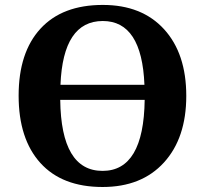

<svg xmlns="http://www.w3.org/2000/svg" viewBox="-20 -745 827 775"><path d="M394 9.8Q230.5 9.8 142.8 -87.4Q55.2 -184.6 55.2 -358.9Q55.2 -533.2 143.3 -629.2Q231.4 -725.1 395 -725.1Q552.7 -725.1 642.3 -627Q731.9 -528.8 731.9 -357.9Q731.9 -188 641.8 -89.1Q551.8 9.8 394 9.8ZM224.1 -402.8H563Q552.7 -660.2 395 -660.2Q234.4 -660.2 224.1 -402.8ZM564 -341.8H223.1Q226.6 -55.2 394 -55.2Q560.1 -55.2 564 -341.8Z"/></svg>

Font: Droids
Style: b
Weight: 700
Foundry: Ascender Corporation
Version: Version 1.00 build 113